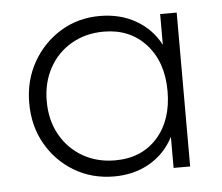

<svg xmlns="http://www.w3.org/2000/svg" viewBox="-42 -521 669 578"><g transform="rotate(-5 293.0 -232.5)"><path d="M281 10Q214 10 160.5 -22Q107 -54 76 -108.5Q45 -163 45 -232Q45 -300 76 -355Q107 -410 160 -442.5Q213 -475 279 -475Q341 -475 388.5 -447.5Q436 -420 461 -372V-465H511V0H461V-94Q436 -45 389 -17.5Q342 10 281 10ZM288 -38Q368 -38 415.5 -91Q463 -144 463 -232Q463 -320 414.5 -373.5Q366 -427 287 -427Q232 -427 189 -402Q146 -377 122 -333Q98 -289 98 -233Q98 -176 122.5 -132Q147 -88 190 -63Q233 -38 288 -38Z"/></g></svg>

Font: Outfit Extra Light
Style: Regular
Weight: 200
Designer: Rodrigo Fuenzalida
Foundry: fragTYPE
Version: Version 1.000